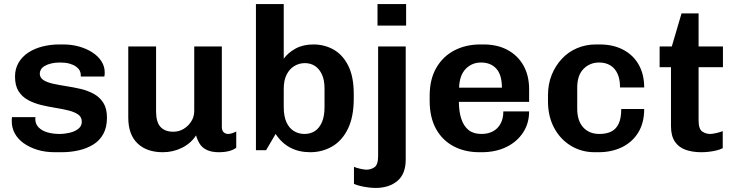

<svg xmlns="http://www.w3.org/2000/svg" viewBox="-20 -740 3622 946"><path d="M251 10Q203 10 164 -2Q125 -14 96.5 -34.5Q68 -55 53 -82.5Q38 -110 38 -142Q38 -148 38 -152Q38 -156 39 -163H155Q154 -160 154 -157.5Q154 -155 154 -153Q154 -128 171 -111.5Q188 -95 215 -87.5Q242 -80 273 -80Q298 -80 323.5 -86Q349 -92 366 -105.5Q383 -119 383 -140Q383 -163 365.5 -175.5Q348 -188 318.5 -195.5Q289 -203 254 -208.5Q219 -214 183.5 -222.5Q148 -231 118.5 -247Q89 -263 71.5 -290.5Q54 -318 54 -363Q54 -401 71.5 -431Q89 -461 119.5 -481Q150 -501 189.5 -511Q229 -521 272 -521H292Q332 -521 368.5 -511Q405 -501 434 -482.5Q463 -464 479.5 -438.5Q496 -413 496 -383Q496 -378 495.5 -371.5Q495 -365 494 -363H378V-371Q378 -382 372.5 -392.5Q367 -403 354.5 -412Q342 -421 322.5 -426.5Q303 -432 276 -432Q252 -432 233 -427.5Q214 -423 201 -415.5Q188 -408 182 -398Q176 -388 176 -378Q176 -357 194 -345.5Q212 -334 241.5 -327.5Q271 -321 306.5 -315.5Q342 -310 377 -302Q412 -294 442 -277.5Q472 -261 489.5 -233Q507 -205 507 -160Q507 -113 489 -80Q471 -47 439 -27.5Q407 -8 367 1Q327 10 283 10Z M782 10Q703 10 657.5 -33.5Q612 -77 612 -161V-511H749V-191Q749 -139 770.5 -115Q792 -91 834 -91Q862 -91 885 -105Q908 -119 922.5 -142Q937 -165 937 -193V-511H1073V-115Q1073 -96 1082.5 -88Q1092 -80 1103 -80Q1113 -80 1123.5 -83.5Q1134 -87 1144 -92V-12Q1131 -2 1109.5 4Q1088 10 1058 10Q1023 10 999.5 -1Q976 -12 964 -31.5Q952 -51 946 -73Q921 -34 877 -12Q833 10 782 10Z M1509 10Q1397 10 1338 -80L1291 0H1241V-720H1378V-451Q1399 -480 1436 -500.5Q1473 -521 1524 -521Q1579 -521 1624 -495.5Q1669 -470 1696 -416Q1723 -362 1723 -277V-255Q1723 -164 1694 -105Q1665 -46 1616 -18Q1567 10 1509 10ZM1480 -80Q1509 -80 1531 -94Q1553 -108 1566 -137.5Q1579 -167 1579 -213V-303Q1579 -345 1566.5 -372.5Q1554 -400 1532.5 -414.5Q1511 -429 1482 -429Q1454 -429 1430 -414.5Q1406 -400 1392 -372Q1378 -344 1378 -302V-213Q1378 -167 1391.5 -137.5Q1405 -108 1428.5 -94Q1452 -80 1480 -80Z M1830 186Q1815 186 1795 183.5Q1775 181 1756 176.5Q1737 172 1724 166V82Q1735 87 1755 91.5Q1775 96 1786 96Q1807 96 1825 84Q1843 72 1843 28V-511H1979V46Q1979 117 1938 151.5Q1897 186 1830 186ZM1840 -614V-720H1981V-614Z M2342 10Q2270 10 2214.5 -19.5Q2159 -49 2128 -105.5Q2097 -162 2097 -243V-268Q2097 -349 2129.5 -405.5Q2162 -462 2218.5 -491.5Q2275 -521 2347 -521H2363Q2431 -521 2481.5 -493.5Q2532 -466 2559.5 -416.5Q2587 -367 2587 -301V-238H2241Q2241 -190 2253 -154Q2265 -118 2289 -99Q2313 -80 2352 -80Q2384 -80 2408 -92.5Q2432 -105 2446 -130Q2460 -155 2460 -191H2587Q2587 -132 2557 -86.5Q2527 -41 2474.5 -15.5Q2422 10 2353 10ZM2242 -308H2453Q2453 -371 2425.5 -401.5Q2398 -432 2350 -432Q2305 -432 2274.5 -400.5Q2244 -369 2242 -308Z M2910 10Q2845 10 2792.5 -22Q2740 -54 2710 -110.5Q2680 -167 2680 -240V-271Q2680 -326 2698.5 -371.5Q2717 -417 2749 -451Q2781 -485 2824 -503Q2867 -521 2916 -521H2935Q3002 -521 3051.5 -494.5Q3101 -468 3127.5 -420.5Q3154 -373 3154 -309H3035Q3035 -350 3022.5 -377Q3010 -404 2987 -418Q2964 -432 2932 -432Q2886 -432 2855 -400.5Q2824 -369 2824 -308V-205Q2824 -145 2853.5 -112.5Q2883 -80 2933 -80Q2968 -80 2992 -92Q3016 -104 3028.5 -131Q3041 -158 3041 -203H3154Q3154 -135 3125 -87.5Q3096 -40 3045 -15Q2994 10 2929 10Z M3435 10Q3392 10 3358 -2Q3324 -14 3305 -42.5Q3286 -71 3286 -118V-409H3230V-511H3290L3338 -674H3422V-511H3542V-409H3422V-148Q3422 -104 3440 -92Q3458 -80 3479 -80Q3490 -80 3509.5 -84.5Q3529 -89 3541 -94V-10Q3528 -3 3509 1.5Q3490 6 3470.5 8Q3451 10 3435 10Z"/></svg>

Font: Chivo Medium SemiBold
Style: Regular
Weight: 600
Version: Version 2.002